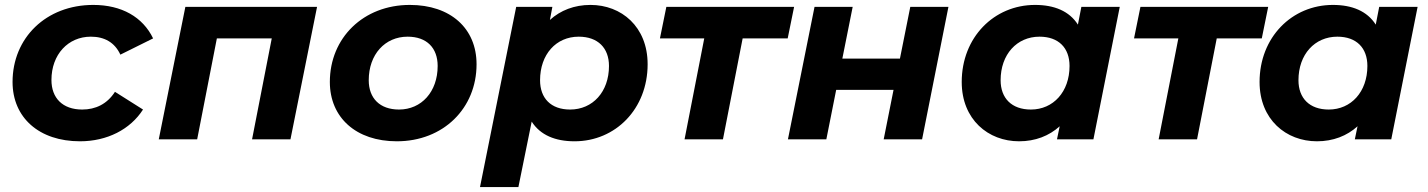

<svg xmlns="http://www.w3.org/2000/svg" viewBox="-20 -566 5801 780"><path d="M305 8C415 8 509 -40 561 -121L447 -193C415 -143 368 -121 314 -121C234 -121 189 -168 189 -241C189 -345 257 -417 349 -417C404 -417 446 -394 469 -344L602 -410C560 -497 474 -546 359 -546C167 -546 31 -412 31 -233C31 -88 139 8 305 8Z M733 -538 625 0H781L861 -410H1084L1004 0H1160L1268 -538Z M1592 8C1781 8 1916 -126 1916 -305C1916 -451 1810 -546 1645 -546C1456 -546 1320 -412 1320 -233C1320 -88 1427 8 1592 8ZM1601 -121C1523 -121 1478 -167 1478 -240C1478 -345 1544 -417 1636 -417C1714 -417 1758 -371 1758 -298C1758 -193 1692 -121 1601 -121Z M2379 -546C2313 -546 2257 -524 2214 -485L2224 -538H2077L1930 194H2086L2140 -72C2175 -17 2236 8 2314 8C2481 8 2611 -124 2611 -305C2611 -458 2504 -546 2379 -546ZM2296 -121C2218 -121 2174 -167 2174 -240C2174 -345 2239 -417 2331 -417C2409 -417 2454 -371 2454 -298C2454 -193 2388 -121 2296 -121Z M3206 -538H2687L2661 -410H2841L2761 0H2917L2997 -410H3180Z M3181 0H3337L3377 -201H3610L3570 0H3726L3833 -538H3678L3636 -328H3402L3444 -538H3289Z M4373 -538 4359 -466C4324 -521 4263 -546 4185 -546C4018 -546 3887 -414 3887 -233C3887 -80 3995 8 4120 8C4186 8 4242 -14 4285 -53L4274 0H4422L4529 -538ZM4168 -121C4090 -121 4045 -167 4045 -240C4045 -345 4111 -417 4203 -417C4281 -417 4325 -371 4325 -298C4325 -193 4259 -121 4168 -121Z M5132 -538H4613L4587 -410H4767L4687 0H4843L4923 -410H5106Z M5583 -538 5569 -466C5534 -521 5473 -546 5395 -546C5228 -546 5097 -414 5097 -233C5097 -80 5205 8 5330 8C5396 8 5452 -14 5495 -53L5484 0H5632L5739 -538ZM5378 -121C5300 -121 5255 -167 5255 -240C5255 -345 5321 -417 5413 -417C5491 -417 5535 -371 5535 -298C5535 -193 5469 -121 5378 -121Z"/></svg>

Font: AWKNG-Font
Style: Bold Italic
Weight: 700
Italic angle: -11.3°
Designer: Awakening Church
Foundry: Awakening Church
Version: Version 1.700;PS 001.700;hotconv 1.0.88;makeotf.lib2.5.64775